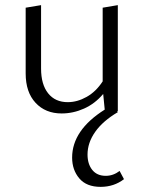

<svg xmlns="http://www.w3.org/2000/svg" viewBox="-20 -438 560 748"><path d="M463 260Q424 290 372 290Q317 290 289 257Q261 224 261 176Q261 69 388 -11L382 -72Q350 -34 307.5 -15Q265 4 220 4Q157 4 118.5 -37.5Q80 -79 80 -152V-408L140 -418V-171Q140 -109 167.5 -74.5Q195 -40 244 -40Q281 -40 317.5 -60.5Q354 -81 380 -121V-408L439 -418V-5L436 -4L439 -1Q381 33 351 75.5Q321 118 321 164Q321 201 339.5 224Q358 247 392 247Q421 247 446 228Z"/></svg>

Font: Ysabeau Infant Semilight
Style: Regular
Weight: 300
Designer: Christian Thalmann (Catharsis Fonts)
Version: Version 0.003